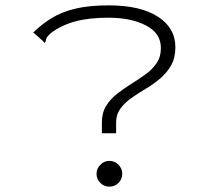

<svg xmlns="http://www.w3.org/2000/svg" viewBox="-20 -685 790 716"><path d="M360 -229Q360 -265 376 -290.5Q392 -316 417 -335.5Q442 -355 470 -372.5Q498 -390 523 -408Q548 -426 564 -449.5Q580 -473 580 -506Q580 -561 524.5 -590Q469 -619 384 -619Q311 -619 260 -605Q209 -591 170 -562Q158 -551 154.5 -545Q151 -539 150 -530L146 -525L139 -533L104 -564Q136 -595 173.5 -618Q211 -641 262 -653Q313 -665 386 -665Q503 -665 568.5 -623Q634 -581 634 -509Q634 -469 618 -441Q602 -413 577 -392Q552 -371 523.5 -354Q495 -337 470 -319.5Q445 -302 429 -280Q413 -258 413 -228V-188H360ZM388 11Q368 11 354 -3Q340 -17 340 -37Q340 -56 354 -70.5Q368 -85 388 -85Q408 -85 422 -70.5Q436 -56 436 -37Q436 -17 422 -3Q408 11 388 11Z"/></svg>

Font: Inconsolata ExtraExpanded Light
Style: Regular
Weight: 300
Width: 8
Monospace: yes
Designer: Raph Levien, Cyreal, Brenton Simpson
Foundry: Raph Levien, Cyreal, Google
Version: Version 3.001; ttfautohint (v1.8.2.53-6de2)